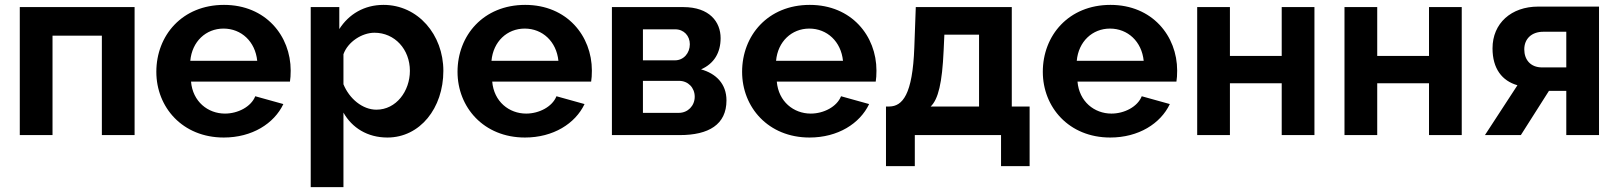

<svg xmlns="http://www.w3.org/2000/svg" viewBox="-20 -553 6627 786"><path d="M61 0H195V-407H397V0H531V-524H61Z M896 10C1012 10 1102 -47 1140 -127L1025 -159C1008 -116 954 -88 901 -88C831 -88 769 -137 762 -219H1167C1169 -230 1170 -247 1170 -264C1170 -406 1068 -533 897 -533C726 -533 620 -408 620 -259C620 -114 727 10 896 10ZM759 -304C766 -383 823 -436 895 -436C968 -436 1025 -383 1033 -304Z M1386 -92C1421 -30 1484 10 1566 10C1699 10 1795 -110 1795 -263C1795 -411 1691 -533 1550 -533C1471 -533 1408 -495 1369 -434V-524H1252V213H1386ZM1658 -263C1658 -180 1602 -104 1521 -104C1464 -104 1410 -149 1386 -208V-331C1404 -382 1462 -419 1513 -419C1596 -419 1658 -351 1658 -263Z M2129 10C2245 10 2335 -47 2373 -127L2258 -159C2241 -116 2187 -88 2134 -88C2064 -88 2002 -137 1995 -219H2400C2402 -230 2403 -247 2403 -264C2403 -406 2301 -533 2130 -533C1959 -533 1853 -408 1853 -259C1853 -114 1960 10 2129 10ZM1992 -304C1999 -383 2056 -436 2128 -436C2201 -436 2258 -383 2266 -304Z M2485 0H2763C2881 0 2954 -43 2954 -142C2954 -210 2911 -252 2850 -269C2904 -293 2930 -338 2930 -397C2930 -463 2885 -524 2777 -524H2485ZM2612 -306V-433H2744C2780 -433 2804 -406 2804 -372C2804 -336 2779 -306 2743 -306ZM2612 -91V-222H2760C2797 -222 2824 -194 2824 -157C2824 -120 2796 -91 2759 -91Z M3294 10C3410 10 3500 -47 3538 -127L3423 -159C3406 -116 3352 -88 3299 -88C3229 -88 3167 -137 3160 -219H3565C3567 -230 3568 -247 3568 -264C3568 -406 3466 -533 3295 -533C3124 -533 3018 -408 3018 -259C3018 -114 3125 10 3294 10ZM3157 -304C3164 -383 3221 -436 3293 -436C3366 -436 3423 -383 3431 -304Z M3607 127H3725V0H4078V127H4195V-117H4122V-524H3729L3723 -359C3716 -164 3674 -118 3621 -117H3607ZM3790 -117C3821 -147 3837 -213 3843 -346L3846 -411H3988V-117Z M4525 10C4641 10 4731 -47 4769 -127L4654 -159C4637 -116 4583 -88 4530 -88C4460 -88 4398 -137 4391 -219H4796C4798 -230 4799 -247 4799 -264C4799 -406 4697 -533 4526 -533C4355 -533 4249 -408 4249 -259C4249 -114 4356 10 4525 10ZM4388 -304C4395 -383 4452 -436 4524 -436C4597 -436 4654 -383 4662 -304Z M4881 0H5015V-212H5227V0H5361V-524H5227V-324H5015V-524H4881Z M5484 0H5618V-212H5830V0H5964V-524H5830V-324H5618V-524H5484Z M6059 0H6206L6321 -181H6392V0H6526V-526H6277C6167 -526 6090 -458 6090 -355C6090 -272 6129 -222 6192 -204ZM6293 -277C6245 -277 6220 -309 6220 -351C6220 -394 6250 -423 6298 -423H6392V-277Z"/></svg>

Font: FIGSv2-sans-serif
Style: Bold
Weight: 700
Designer: Matt McInerney, Pablo Impallari, Rodrigo Fuenzalida,Mirko Velimirovic
Foundry: Matt McInerney, Pablo Impallari, Rodrigo Fuenzalida
Version: Version 4.021;hotconv 1.0.109;makeotfexe 2.5.65596